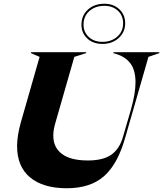

<svg xmlns="http://www.w3.org/2000/svg" viewBox="-20 -990 869 1023"><path d="M145 -712H439V-707L376 -687L273 -328Q264 -295 264 -267Q264 -204 310.5 -169.5Q357 -135 448 -135Q530 -135 573.5 -166Q617 -197 635 -260L677 -404Q702 -492 702 -551Q702 -616 675 -652Q648 -688 597 -703L584 -707V-712H829V-707L771 -687L647 -256Q607 -115 534 -51Q461 13 336 13Q210 13 140.5 -44.5Q71 -102 71 -212Q71 -266 91 -338L191 -687L145 -707ZM414 -858Q414 -908 448.5 -939Q483 -970 536 -970Q585 -970 616 -940.5Q647 -911 647 -866Q647 -819 612.5 -787.5Q578 -756 526 -756Q476 -756 445 -785Q414 -814 414 -858ZM526 -767Q573 -767 604.5 -794.5Q636 -822 636 -866Q636 -907 608 -933Q580 -959 536 -959Q488 -959 456.5 -931.5Q425 -904 425 -858Q425 -819 453 -793Q481 -767 526 -767Z"/></svg>

Font: Nyght Serif Dark Italic
Style: Regular
Weight: 800
Italic angle: -16°
Designer: Maksym Kobuzan
Version: Version 0.400